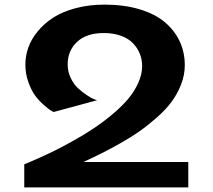

<svg xmlns="http://www.w3.org/2000/svg" viewBox="-20 -811 920 831"><path d="M779.8 -528.8Q779.8 -486.8 763.9 -445.8Q748 -404.8 722.9 -370.8Q697.8 -336.9 659.7 -303.2Q621.6 -269.5 585 -243.7Q548.3 -217.8 501.2 -191.2Q454.1 -164.6 418.7 -147Q383.3 -129.4 340.8 -109.9H794.9V0H85V-100.1Q91.3 -102.5 102.8 -107.2Q114.3 -111.8 148.9 -127.2Q183.6 -142.6 217.5 -159.4Q251.5 -176.3 297.4 -201.9Q343.3 -227.5 382.8 -253.7Q422.4 -279.8 462.6 -313Q502.9 -346.2 531.2 -378.9Q559.6 -411.6 577.4 -450Q595.2 -488.3 595.2 -524.9Q595.2 -552.7 585.4 -577.6Q575.7 -602.5 556.4 -623Q537.1 -643.6 504.4 -655.8Q471.7 -668 429.2 -668Q354.5 -668 313.7 -629.9Q272.9 -591.8 272.9 -532.2Q272.9 -501 286.1 -473.4Q299.3 -445.8 317.9 -429Q336.4 -412.1 355 -399.7Q373.5 -387.2 386.7 -381.8L399.9 -377L211.9 -326.2Q207 -328.6 198.7 -333.5Q190.4 -338.4 169.4 -356.9Q148.4 -375.5 132.3 -397Q116.2 -418.5 103 -455.1Q89.8 -491.7 89.8 -532.2Q89.8 -569.3 102.8 -605.7Q115.7 -642.1 143.6 -675.8Q171.4 -709.5 210.7 -734.9Q250 -760.3 307.4 -775.6Q364.7 -791 432.1 -791Q516.6 -791 583.5 -771Q650.4 -751 692.9 -715.3Q735.4 -679.7 757.6 -632.3Q779.8 -585 779.8 -528.8Z"/></svg>

Font: Sporting Grotesque
Style: Bold
Weight: 700
Designer: Lucas LE BIHAN
Foundry: Lucas LE BIHAN
Version: Version 2.002;PS 2.2;hotconv 1.0.88;makeotf.lib2.5.647800